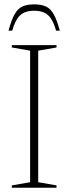

<svg xmlns="http://www.w3.org/2000/svg" viewBox="-20 -882 321 902"><path d="M245.5 -11V0H35.5V-11L121.5 -26V-644L35.5 -659V-670H245.5V-659L159.5 -644V-26ZM140.5 -831.5Q96.5 -831.5 73.8 -809.5Q51 -787.5 37.5 -738H20Q33.5 -788 48.5 -814.8Q63.5 -841.5 85.2 -851.5Q107 -861.5 140.5 -861.5Q174 -861.5 195.8 -851.5Q217.5 -841.5 232.5 -814.8Q247.5 -788 261 -738H243.5Q230 -787.5 207.2 -809.5Q184.5 -831.5 140.5 -831.5Z"/></svg>

Font: Newsreader Text ExtraLight
Style: Regular
Weight: 275
Designer: Hugues Gentile
Foundry: Production Type
Version: Version 1.001